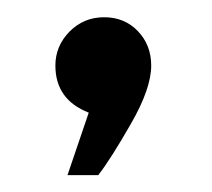

<svg xmlns="http://www.w3.org/2000/svg" viewBox="-20 -131 248 225"><path d="M84 1Q44.9 -14.2 44.9 -54.2Q44.9 -77.1 61.5 -94Q78.1 -110.8 102.1 -110.8Q126 -110.8 141.6 -94.5Q157.2 -78.1 157.2 -54.2Q157.2 -27.3 133.5 13.9Q109.9 55.2 95.2 74.2H59.1Z"/></svg>

Font: ø
Style: ø
Weight: 400
Designer: Samuel Oakes
Foundry: Samuel Oakes
Version: Version 1.000;PS 001.000;hotconv 1.0.88;makeotf.lib2.5.64775